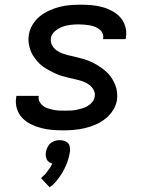

<svg xmlns="http://www.w3.org/2000/svg" viewBox="-20 -548 640 819"><path d="M251 8Q226 8 202 6Q178 4 155 -2Q132 -8 111 -18.5Q90 -29 74.5 -45.5Q59 -62 52 -85Q45 -108 49 -132L50 -139H146L145 -137Q143 -124 149 -113.5Q155 -103 164 -96Q173 -89 184.5 -85.5Q196 -82 208 -79.5Q220 -77 232.5 -76.5Q245 -76 258 -76Q270 -76 282 -76.5Q294 -77 306 -79.5Q318 -82 330 -85.5Q342 -89 353.5 -95.5Q365 -102 373.5 -112.5Q382 -123 384 -135Q387 -151 379 -165Q371 -179 359 -187.5Q347 -196 332.5 -201Q318 -206 302.5 -209.5Q287 -213 272 -216.5Q257 -220 242.5 -224.5Q228 -229 214 -235.5Q200 -242 186.5 -249.5Q173 -257 161 -266Q149 -275 139.5 -286Q130 -297 121.5 -310Q113 -323 108.5 -337.5Q104 -352 102 -367.5Q100 -383 103 -399Q106 -421 118.5 -442Q131 -463 149.5 -478Q168 -493 190 -503Q212 -513 233.5 -518.5Q255 -524 277.5 -526Q300 -528 322 -528Q347 -528 370.5 -526Q394 -524 416 -518Q438 -512 458.5 -501Q479 -490 493.5 -473.5Q508 -457 514.5 -434.5Q521 -412 517 -388L516 -381H420V-384Q422 -395 417.5 -405.5Q413 -416 404 -423Q395 -430 384.5 -434Q374 -438 362.5 -440Q351 -442 339 -443Q327 -444 315 -444Q298 -444 281 -442Q264 -440 247 -434Q230 -428 215 -415.5Q200 -403 197 -385Q195 -369 202 -355.5Q209 -342 221.5 -333Q234 -324 249 -319Q264 -314 279 -310.5Q294 -307 309 -303.5Q324 -300 339 -295.5Q354 -291 368 -284.5Q382 -278 394.5 -270.5Q407 -263 419 -254Q431 -245 441.5 -234Q452 -223 459.5 -210Q467 -197 472.5 -183Q478 -169 479.5 -153Q481 -137 479 -121Q475 -98 461.5 -77Q448 -56 429 -41Q410 -26 387.5 -16.5Q365 -7 342 -1.5Q319 4 296 6Q273 8 251 8ZM192 251 155 212Q159 208 162.5 204.5Q166 201 170.5 197Q175 193 178 188.5Q181 184 184.5 179.5Q188 175 192 169.5Q196 164 197 161L198 159L203 150Q199 149 196.5 147.5Q194 146 190.5 144Q187 142 184.5 139.5Q182 137 180.5 134Q179 131 178 128Q177 125 176 121.5Q175 118 175 113Q175 108 175 106L176 101Q177 97 178 92Q179 87 181.5 82.5Q184 78 186.5 73.5Q189 69 192.5 65.5Q196 62 200 59.5Q204 57 209 55Q214 53 220 51.5Q226 50 228 50H235Q239 50 244 50.5Q249 51 253.5 52.5Q258 54 261.5 56Q265 58 268.5 61Q272 64 274 67.5Q276 71 277 75.5Q278 80 278.5 86Q279 92 279 94L278 101Q277 109 275 116.5Q273 124 271 131.5Q269 139 266 146.5Q263 154 260 161Q257 168 253 175.5Q249 183 245 190Q241 197 236.5 203Q232 209 227 216Q222 223 214.5 231Q207 239 205 241L200 244Z"/></svg>

Font: Iosevka Aile Medium
Style: Italic
Weight: 500
Italic angle: -9°
Designer: Belleve Invis
Foundry: Belleve Invis
Version: Version 31.1.0; ttfautohint (v1.8.4)